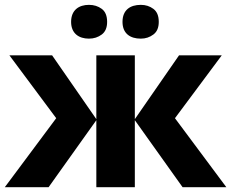

<svg xmlns="http://www.w3.org/2000/svg" viewBox="-22 -779 962 799"><path d="M273.9 -688C273.9 -639.6 306.6 -618.2 348.1 -618.2C368.7 -618.2 386.2 -624 401.4 -635.3C416.5 -646.5 423.8 -664.1 423.8 -688C423.8 -712.9 416.5 -731 401.4 -742.2C386.2 -753.4 368.7 -758.8 348.1 -758.8C306.6 -758.8 273.9 -737.3 273.9 -688ZM487.8 -688C487.8 -639.6 519.5 -618.2 564 -618.2C584 -618.2 601.1 -624 616.2 -635.3C631.3 -646.5 638.7 -664.1 638.7 -688C638.7 -712.9 631.3 -731 616.2 -742.2C601.1 -753.4 584 -758.8 564 -758.8C519.5 -758.8 487.8 -737.3 487.8 -688ZM723.1 -548.8 539.1 -283.2V-548.8H378.9V-283.2L194.8 -548.8H17.1L211.9 -287.1L-2 0H180.2L378.9 -278.8V0H539.1V-278.8L737.8 0H919.9L706.1 -287.1L900.9 -548.8Z"/></svg>

Font: Noto Reveo Sans
Style: Regular
Weight: 800
Designer: Monotype Design Team
Foundry: Monotype Imaging Inc.
Version: Version 2.007